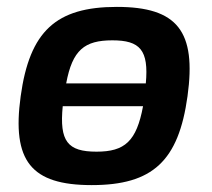

<svg xmlns="http://www.w3.org/2000/svg" viewBox="-20 -524 615 557"><path d="M319 -504C142 -504 66 -433 40 -245C14 -57 70 13 246 13C423 13 498 -57 524 -245C550 -433 495 -504 319 -504ZM306 -407C386 -407 412 -379 403 -282H172C190 -379 225 -407 306 -407ZM260 -84C176 -84 152 -114 162 -216H395C376 -114 342 -84 260 -84Z"/></svg>

Font: Exo 2 Semi Bold
Style: Italic
Weight: 600
Italic angle: -8°
Designer: Natanael Gama
Version: Version 1.001;PS 001.001;hotconv 1.0.88;makeotf.lib2.5.64775